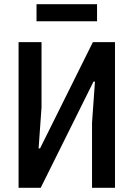

<svg xmlns="http://www.w3.org/2000/svg" viewBox="-20 -900 640 920"><path d="M69 -698H179V-386L165 -189H172L425 -698H531V0H421V-312L435 -509H428L175 0H69ZM155 -880H445V-798H155Z"/></svg>

Font: IBM Plex Mono Medium
Style: Regular
Weight: 500
Monospace: yes
Designer: Mike Abbink, Paul van der Laan, Pieter van Rosmalen
Foundry: Bold Monday
Version: Version 2.3